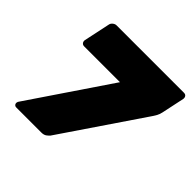

<svg xmlns="http://www.w3.org/2000/svg" viewBox="-174 -871 1042 1042"><g transform="rotate(45 347.0 -350.0)"><path d="M85 0Q76 0 71 -6.5Q66 -13 68 -22Q70 -29 72 -31L386 -495H111Q100 -495 94 -503Q88 -511 90 -522L122 -673Q124 -684 134 -692Q144 -700 155 -700H672Q684 -700 689.5 -692Q695 -684 693 -673L665 -541Q661 -524 654.5 -512Q648 -500 641 -490L324 -23Q320 -18 308.5 -9Q297 0 278 0Z"/></g></svg>

Font: Rubik Black
Style: Italic
Weight: 900
Italic angle: -12°
Designer: Hubert and Fischer
Foundry: Hubert and Fischer
Version: Version 2.300;gftools[0.9.30]